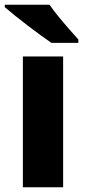

<svg xmlns="http://www.w3.org/2000/svg" viewBox="-25 -786 356 806"><path d="M240 0H71V-549H240ZM183 -766Q198 -744 220.5 -716.5Q243 -689 265.5 -663.5Q288 -638 304 -620V-606H191Q172 -619 145 -638.5Q118 -658 89.5 -680Q61 -702 36 -722Q11 -742 -5 -756V-766Z"/></svg>

Font: Noto Sans Syriac ExtraBold
Style: Regular
Weight: 800
Designer: Patrick Giasson and the Monotype Design Team
Foundry: Monotype Imaging Inc.
Version: Version 3.000; ttfautohint (v1.8.4.7-5d5b)